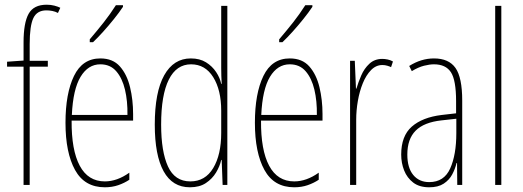

<svg xmlns="http://www.w3.org/2000/svg" viewBox="-20 -878 2218 815"><path d="M183 -595H106V-93H80V-595H10V-616L80 -621V-698Q80 -781 101.5 -819.5Q123 -858 178 -858Q196 -858 211 -854Q226 -850 236 -845L226 -823Q215 -829 202 -831.5Q189 -834 177 -834Q137 -834 121.5 -801Q106 -768 106 -691V-620H183Z M406 -630Q459 -630 489 -596Q519 -562 532 -508Q545 -454 545 -394V-366H284Q283 -241 318.5 -174.5Q354 -108 425 -108Q477 -108 529 -145V-115Q508 -101 482 -92Q456 -83 425 -83Q339 -83 298.5 -156.5Q258 -230 258 -357Q258 -481 294 -555.5Q330 -630 406 -630ZM406 -605Q354 -605 322 -552Q290 -499 285 -390H521Q522 -449 510.5 -497.5Q499 -546 473.5 -575.5Q448 -605 406 -605ZM502 -849Q486 -825 463.5 -797Q441 -769 418 -743.5Q395 -718 375 -699H361V-711Q395 -751 421 -784Q447 -817 472 -856H502Z M786 -83Q712 -83 674.5 -151Q637 -219 637 -349Q637 -487 677 -558.5Q717 -630 790 -630Q828 -630 854.5 -613.5Q881 -597 897.5 -572Q914 -547 919 -522H921Q920 -541 919.5 -557.5Q919 -574 919 -590V-853H945V-93H925L921 -199H919Q913 -172 897 -145.5Q881 -119 854 -101Q827 -83 786 -83ZM788 -108Q851 -108 885 -164.5Q919 -221 919 -314V-408Q919 -496 885 -550.5Q851 -605 791 -605Q729 -605 696.5 -540Q664 -475 664 -349Q664 -235 693 -171.5Q722 -108 788 -108Z M1210 -630Q1263 -630 1293 -596Q1323 -562 1336 -508Q1349 -454 1349 -394V-366H1088Q1087 -241 1122.5 -174.5Q1158 -108 1229 -108Q1281 -108 1333 -145V-115Q1312 -101 1286 -92Q1260 -83 1229 -83Q1143 -83 1102.5 -156.5Q1062 -230 1062 -357Q1062 -481 1098 -555.5Q1134 -630 1210 -630ZM1210 -605Q1158 -605 1126 -552Q1094 -499 1089 -390H1325Q1326 -449 1314.5 -497.5Q1303 -546 1277.5 -575.5Q1252 -605 1210 -605ZM1306 -849Q1290 -825 1267.5 -797Q1245 -769 1222 -743.5Q1199 -718 1179 -699H1165V-711Q1199 -751 1225 -784Q1251 -817 1276 -856H1306Z M1603 -628Q1613 -628 1625.5 -625.5Q1638 -623 1648 -617L1640 -593Q1634 -596 1624 -599Q1614 -602 1603 -602Q1576 -602 1555 -580.5Q1534 -559 1520 -524.5Q1506 -490 1499 -449.5Q1492 -409 1492 -370V-93H1466V-620H1486L1491 -502H1493Q1501 -529 1513.5 -558Q1526 -587 1548 -607.5Q1570 -628 1603 -628Z M1822 -630Q1885 -630 1913.5 -589.5Q1942 -549 1942 -451V-93H1921L1920 -186H1918Q1912 -161 1899.5 -137.5Q1887 -114 1863.5 -98.5Q1840 -83 1802 -83Q1760 -83 1734 -103Q1708 -123 1695.5 -154.5Q1683 -186 1683 -222Q1683 -301 1728 -340.5Q1773 -380 1855 -390L1916 -397V-448Q1916 -538 1894 -571.5Q1872 -605 1822 -605Q1804 -605 1780 -599Q1756 -593 1728 -576L1717 -598Q1768 -630 1822 -630ZM1854 -367Q1780 -359 1744.5 -323.5Q1709 -288 1709 -222Q1709 -166 1734 -135.5Q1759 -105 1802 -105Q1865 -105 1891 -163Q1917 -221 1917 -313V-374Z M2108 -93H2082V-853H2108Z"/></svg>

Font: Noto Sans Kannada UI ExtraCondensed Thin
Style: Regular
Weight: 100
Width: 2
Designer: Jelle Bosma - Monotype Design Team
Foundry: Monotype Imaging Inc.
Version: Version 2.005; ttfautohint (v1.8.4.7-5d5b)